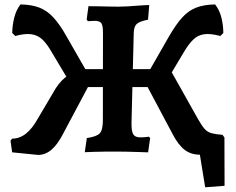

<svg xmlns="http://www.w3.org/2000/svg" viewBox="-20 -671 1046 850"><path d="M309.4 -271.7 206.9 -443.5Q187.4 -477.4 167.2 -496.4Q147 -515.4 119 -519.4Q91.1 -523.4 47.6 -511.7L34.1 -525Q34.7 -559.6 43.1 -592.9Q51.4 -626.2 70.5 -651.4Q120.4 -650.5 154.7 -637.1Q188.9 -623.7 216.9 -593.2Q244.9 -562.8 274 -510.9L383.8 -319.2ZM355.3 2.8 364.4 -59.8Q408.2 -66.1 421.8 -81Q435.4 -95.9 435.4 -138.9L435.9 -526Q435.9 -557.6 428.7 -568.1Q421.4 -578.7 399.3 -578.7Q391.6 -578.7 381.4 -577.9Q371.2 -577.1 368.9 -577.1L363.7 -585.2L371.6 -643.6Q385.2 -643.6 411.7 -643.1Q438.3 -642.5 464.7 -642Q491.2 -641.5 504.3 -641.5Q521.3 -641.5 545 -642.8Q568.6 -644.2 593.8 -646.2Q619.1 -648.3 640.7 -648.7L635.4 -583.9Q597.8 -576.5 585.4 -565.1Q573.1 -553.8 572.1 -526.1L562.3 -131.4Q561.3 -91.4 569.4 -77.2Q577.5 -62.9 600.9 -62.9Q614.1 -62.9 625.9 -64.2Q637.8 -65.5 639.6 -65.9L644.7 -59.2L635.7 3.5Q620.9 3 594 2Q567 1 539.2 0.5Q511.3 0 492.8 0Q472.8 0 447.4 0.2Q422 0.5 397.4 1.2Q372.8 1.9 355.3 2.8ZM693.4 -271.7 619 -319.2 728.8 -510.9Q758.9 -562.8 786.4 -593.2Q813.9 -623.7 848.1 -637.1Q882.4 -650.5 932.3 -651.4Q952 -626.2 960.2 -592.9Q968.5 -559.6 968.7 -525L955.2 -511.7Q911.7 -523.4 883.8 -519.4Q855.8 -515.4 836.1 -496.4Q816.4 -477.4 795.9 -443.5ZM857.3 -142.6Q873.4 -114.3 886 -100.2Q898.5 -86.2 916.5 -81.3Q934.5 -76.5 965.2 -74L973.6 -62.2L974.2 151.5L888.3 158.2L864.9 13.8Q825.4 13.8 797.1 -7.9Q768.9 -29.6 743.7 -78.3L633.5 -285.5H369.3L259.1 -78.3Q235 -31.2 207.9 -8.2Q180.7 14.9 148.9 14.9L33.8 3.4L26.5 -47.8L33.6 -57.2Q66.9 -57.2 94.8 -79.4Q122.7 -101.6 145.5 -142.6L214.2 -258.8Q237.6 -302.6 267.5 -327Q297.5 -351.4 343.1 -364.9H697.1L713.9 -398Z"/></svg>

Font: Alegreya
Style: Regular
Weight: 400
Designer: Juan Pablo del Peral
Foundry: Huerta Tipografica
Version: Version 2.009